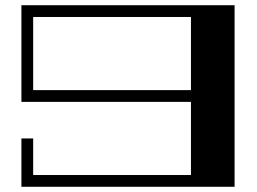

<svg xmlns="http://www.w3.org/2000/svg" viewBox="-20 -715 984 735"><path d="M107 -185V-45H711V-325H62V-695H878V0H62V-185ZM711 -370V-650H107V-370Z"/></svg>

Font: Geostar Fill
Style: Regular
Weight: 400
Designer: Joe Prince
Foundry: Joe Prince
Version: Version 1.002